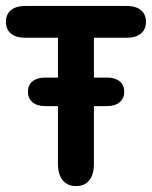

<svg xmlns="http://www.w3.org/2000/svg" viewBox="-25 -616 511 646"><path d="M127 -355Q100 -355 84.5 -342.5Q69 -330 69 -307Q69 -285 84.5 -272Q100 -259 127 -259H335Q362 -259 377.5 -272Q393 -285 393 -307Q393 -330 377.5 -342.5Q362 -355 335 -355ZM170 -489V-64Q170 -29 186 -9.5Q202 10 231 10Q260 10 275.5 -9.5Q291 -29 291 -64V-489H401Q432 -489 449 -503Q466 -517 466 -543Q466 -568 449 -582Q432 -596 401 -596H60Q29 -596 12 -582Q-5 -568 -5 -543Q-5 -517 12 -503Q29 -489 60 -489Z"/></svg>

Font: Beiruti
Style: Bold
Weight: 700
Designer: Arlette Boutros
Foundry: Boutros
Version: Version 1.41